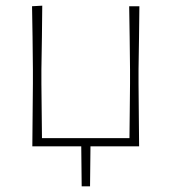

<svg xmlns="http://www.w3.org/2000/svg" viewBox="-20 -516 604 677"><path d="M94 0Q94.5 -56.5 95 -108.5Q95.5 -160.5 96 -221V-271Q95.5 -332 94.8 -385Q94 -438 93 -494L129 -496Q128.5 -439.5 127.8 -385.8Q127 -332 126 -271V-221Q126.5 -167 127 -122Q127.5 -77 128 -29H436.5Q437 -77 437.5 -122Q438 -167 438.5 -221V-271Q438 -332 437.2 -385Q436.5 -438 435.5 -494H471.5Q471 -438 470.2 -385Q469.5 -332 468.5 -271V-221Q469 -160.5 469.5 -108.5Q470 -56.5 470.5 0H299L297.5 141H268L266.5 0Z"/></svg>

Font: Commissioner Loud Thin
Style: Regular
Weight: 100
Designer: Kostas Bartsokas
Foundry: Kostas Bartsokas
Version: Version 1.000; ttfautohint (v1.8.3)